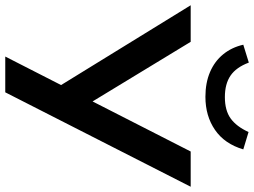

<svg xmlns="http://www.w3.org/2000/svg" viewBox="-151 -828 966 730"><g transform="rotate(90 332.0 -463.0)"><path d="M182 0 302 -235 301 -195 -13 -705H126L363 -315H344L543 -705H677L318 0ZM335 -761Q282 -761 241 -778.5Q200 -796 173.5 -828.5Q147 -861 137 -905L205 -926Q223 -878 254.5 -856.5Q286 -835 336 -835Q387 -835 417.5 -857Q448 -879 469 -925L535 -905Q514 -834 461 -797.5Q408 -761 335 -761Z"/></g></svg>

Font: Nunito Sans 11pt
Style: Bold
Weight: 700
Version: Version 3.101;gftools[0.9.27]